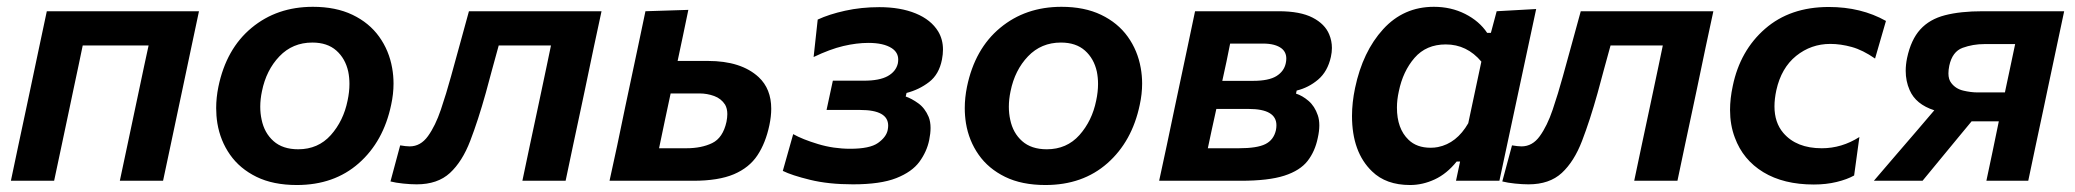

<svg xmlns="http://www.w3.org/2000/svg" viewBox="-20 -531 6096 564"><path d="M12 0Q22 -48 34 -104.5Q45 -155 58 -217L68.5 -266.5Q84 -339 95 -392Q106 -444.5 117.5 -498H564.5Q553 -444.5 542 -392Q531 -339 515.5 -266.5L505 -217Q492 -155 481.2 -104.5Q470.5 -54 459 0H332Q343.5 -54 354.2 -104.5Q365 -155 378 -217L388.5 -266.5Q397 -306 403.5 -337.5Q410 -369 416.5 -397.5H223Q217 -369 210.5 -337.5Q204 -306 195.5 -267L185 -217Q172 -155 161.2 -104.5Q150.5 -54 139 0Z M852 12.5Q782.5 12.5 733.5 -11.5Q684.5 -35.5 655.8 -76.5Q627 -117.5 618.5 -169Q615 -191 615 -213.5Q615 -244 621.5 -276Q644.5 -387.5 719 -449.2Q793.5 -511 899 -511Q966.5 -511 1015.5 -487.5Q1064.5 -464 1093.8 -423.2Q1123 -382.5 1132 -331Q1136 -308.5 1136 -285.5Q1136 -255 1129 -223Q1106.5 -115.5 1034 -51.5Q961.5 12.5 852 12.5ZM856 -92.5Q914.5 -92.5 951.8 -134.2Q989 -176 1001 -235.5Q1006.5 -261 1006.5 -284.5Q1006.5 -303 1003 -320.5Q994.5 -359 968 -382.5Q941.5 -406 897.5 -406Q839.5 -406 800.8 -365.5Q762 -325 749.5 -263Q744.5 -239.5 744.5 -217.5Q744.5 -197.5 748.5 -179.5Q756.5 -140.5 783.5 -116.5Q810.5 -92.5 856 -92.5Z M1204 10.5Q1186 10.5 1164.2 8.2Q1142.5 6 1127 2L1155.5 -104Q1163 -102.5 1171 -101.8Q1179 -101 1183.5 -101Q1215.5 -101 1237.2 -131.2Q1259 -161.5 1275 -208.8Q1291 -256 1305 -307Q1318.5 -356.5 1332 -405Q1345.5 -453.5 1357.5 -498H1747Q1735.5 -444.5 1724.2 -391.8Q1713 -339 1698 -266.5L1687.5 -217Q1674 -155 1663.5 -104.5Q1653 -54 1641.5 0H1514.5Q1526 -54 1536.5 -104.5Q1547 -155 1560.5 -217L1571 -266.5Q1579 -306 1586 -337.5Q1592.5 -369 1598.5 -397.5H1445Q1435.5 -362 1425.5 -326.5Q1415.5 -290.5 1407 -258Q1384.5 -177.5 1361.2 -117Q1338 -56.5 1301.8 -23Q1265.5 10.5 1204 10.5Z M1770.5 0Q1782 -52.5 1793 -103.5Q1803.5 -154.5 1816.5 -216.5L1827 -266Q1842.5 -338 1853.5 -391Q1864.5 -443.5 1876 -498L2002 -502Q1994 -463.5 1986.5 -427.5Q1978.5 -391 1970.5 -352H2059.5Q2157 -352 2208.5 -304.5Q2245.5 -270 2245.5 -211.5Q2245.5 -189 2240 -163Q2229 -111 2205 -74.8Q2181 -38.5 2135.8 -19.2Q2090.5 0 2016.5 0ZM1916 -95.5H1996Q2041 -95.5 2072.2 -110.8Q2103.5 -126 2114 -173Q2116.5 -185.5 2116.5 -196Q2116.5 -212 2110 -223.5Q2098.5 -241.5 2077.8 -249Q2057 -256.5 2035 -256.5H1950Q1941 -214.5 1933 -176.8Q1925 -139 1916 -95.5Z M2485.5 10.5Q2413.5 10.5 2359.5 -2.8Q2305.5 -16 2279.5 -29L2310 -137Q2337.5 -121.5 2383 -107.8Q2428.5 -94 2477.5 -94Q2535 -94 2559 -111Q2583 -128 2587.5 -148.5Q2589 -156 2589 -162Q2589 -208 2507 -208H2408L2426.5 -294H2518Q2563.5 -294 2587.8 -307.5Q2612 -321 2617.5 -345Q2618.5 -351 2618.5 -356Q2618.5 -377 2599.5 -389.5Q2575.5 -405 2531 -405Q2496.5 -405 2457.2 -395.8Q2418 -386.5 2370 -363.5L2382 -473.5Q2415 -489 2462.5 -499.5Q2510 -510 2563 -510Q2625 -510 2670 -491.5Q2715 -473 2736 -438.5Q2750 -415 2750 -385.5Q2750 -371.5 2747 -356Q2738.5 -312.5 2709.2 -290Q2680 -267.5 2643 -258L2640.5 -247.5Q2658 -241.5 2677.5 -227.5Q2697 -213.5 2708 -187.5Q2713.5 -173.5 2713.5 -155Q2713.5 -139 2709.5 -119.5Q2702.5 -85.5 2680.8 -55.8Q2659 -26 2612.8 -7.8Q2566.5 10.5 2485.5 10.5Z M3051 12.5Q2981.5 12.5 2932.5 -11.5Q2883.5 -35.5 2854.8 -76.5Q2826 -117.5 2817.5 -169Q2814 -191 2814 -213.5Q2814 -244 2820.5 -276Q2843.5 -387.5 2918 -449.2Q2992.5 -511 3098 -511Q3165.5 -511 3214.5 -487.5Q3263.5 -464 3292.8 -423.2Q3322 -382.5 3331 -331Q3335 -308.5 3335 -285.5Q3335 -255 3328 -223Q3305.5 -115.5 3233 -51.5Q3160.5 12.5 3051 12.5ZM3055 -92.5Q3113.5 -92.5 3150.8 -134.2Q3188 -176 3200 -235.5Q3205.5 -261 3205.5 -284.5Q3205.5 -303 3202 -320.5Q3193.5 -359 3167 -382.5Q3140.5 -406 3096.5 -406Q3038.5 -406 2999.8 -365.5Q2961 -325 2948.5 -263Q2943.5 -239.5 2943.5 -217.5Q2943.5 -197.5 2947.5 -179.5Q2955.5 -140.5 2982.5 -116.5Q3009.5 -92.5 3055 -92.5Z M3385 0Q3396.5 -54.5 3407.5 -104.5Q3418 -154.5 3431 -216.5L3441.5 -266Q3457 -338 3468 -391Q3479 -443.5 3490.5 -498H3736Q3799.5 -498 3835.8 -479.2Q3872 -460.5 3884.5 -430Q3892.5 -411 3892.5 -390Q3892.5 -377.5 3889.5 -364Q3880 -321 3852 -297.2Q3824 -273.5 3789 -265L3787 -256Q3806 -250 3824 -234.5Q3842 -219 3851 -192.5Q3855.5 -179.5 3855.5 -162.5Q3855.5 -146 3851 -126Q3843 -86.5 3821 -58.2Q3799 -30 3752.8 -15Q3706.5 0 3624.5 0ZM3593.5 -403Q3588 -375.5 3583 -351Q3577.5 -326 3570.5 -293.5H3660.5Q3707 -293.5 3729.5 -307.5Q3752 -321.5 3757 -345.5Q3758.5 -352.5 3758.5 -359Q3758.5 -377.5 3745 -388.5Q3726.5 -403 3690 -403ZM3528 -95.5H3619Q3673 -95.5 3697.2 -107.8Q3721.5 -120 3728 -148.5Q3729.5 -156 3729.5 -163Q3729.5 -211 3648 -211H3553Q3545 -175 3539.2 -148.2Q3533.5 -121.5 3528 -95.5Z M4122 12.5Q4051.5 12.5 4010.5 -27.5Q3951.5 -84 3951.5 -190.5Q3951.5 -229.5 3960.5 -272.5Q3983 -379.5 4043 -445.2Q4103 -511 4192 -511Q4242.5 -511 4284 -490Q4325.5 -469 4348.5 -434.5H4359.5L4376.5 -498L4492.5 -504.5L4384.5 0H4257L4269 -56.5H4259Q4230 -20.5 4194.5 -4Q4159 12.5 4122 12.5ZM4182.5 -97Q4194 -97 4204 -99Q4259 -110 4293 -169L4331.5 -350Q4289 -400.5 4227 -400.5Q4169.5 -400.5 4135.2 -361Q4101 -321.5 4089 -262.5Q4083.5 -238 4083.5 -215Q4083.5 -153 4117.5 -120.5Q4141.5 -97 4182.5 -97Z M4470 10.5Q4452 10.5 4430.2 8.2Q4408.5 6 4393 2L4421.5 -104Q4429 -102.5 4437 -101.8Q4445 -101 4449.5 -101Q4481.5 -101 4503.2 -131.2Q4525 -161.5 4541 -208.8Q4557 -256 4571 -307Q4584.5 -356.5 4598 -405Q4611.5 -453.5 4623.5 -498H5013Q5001.5 -444.5 4990.2 -391.8Q4979 -339 4964 -266.5L4953.5 -217Q4940 -155 4929.5 -104.5Q4919 -54 4907.5 0H4780.5Q4792 -54 4802.5 -104.5Q4813 -155 4826.5 -217L4837 -266.5Q4845 -306 4852 -337.5Q4858.5 -369 4864.5 -397.5H4711Q4701.5 -362 4691.5 -326.5Q4681.5 -290.5 4673 -258Q4650.5 -177.5 4627.2 -117Q4604 -56.5 4567.8 -23Q4531.5 10.5 4470 10.5Z M5308 11Q5219.5 11 5159.8 -25.2Q5100 -61.5 5076 -127Q5062 -164 5062 -208Q5062 -241.5 5070 -278.5Q5091.5 -382.5 5165 -446.5Q5238.5 -510.5 5352 -510.5Q5447 -510.5 5520 -469.5L5488 -359Q5452 -384 5419.5 -393Q5387 -402 5356.5 -402Q5300 -402 5256.2 -366.8Q5212.5 -331.5 5198 -266Q5192.5 -240.5 5192.5 -218.5Q5192.5 -171 5218.5 -140.5Q5257 -95.5 5331.5 -95.5Q5390 -95.5 5442 -128.5L5426.5 -15.5Q5406 -4 5375.2 3.5Q5344.5 11 5308 11Z M5484.5 0Q5516 -36.5 5547.5 -73.5Q5579 -110 5609.5 -145.5L5662 -207Q5607.5 -224.5 5589.5 -266.5Q5578 -292.5 5578 -323Q5578 -341 5582 -360.5Q5593.5 -414.5 5620.8 -444.5Q5648 -474.5 5693.2 -486.2Q5738.5 -498 5804.5 -498H6043.5Q6032 -444 6021 -392Q6010 -339.5 5994.5 -267L5984 -217Q5970.5 -155 5960 -104.5Q5949.5 -54 5938 0H5815Q5824 -43.5 5833 -85Q5841.5 -126 5851.5 -174.5H5771.5L5737.5 -133.5Q5710.5 -100.5 5682.5 -66.8Q5654.5 -33 5627.5 0ZM5789.5 -259.5H5869.5L5871 -267Q5879 -305 5886 -337.5Q5893 -370 5899.5 -401.5H5809Q5775.5 -401.5 5745.2 -390.5Q5715 -379.5 5706 -338Q5703.5 -325.5 5703.5 -315.5Q5703.5 -297.5 5712 -287Q5725 -270 5747.2 -264.8Q5769.5 -259.5 5789.5 -259.5Z"/></svg>

Font: Heraclito SemiBold
Style: Italic
Weight: 600
Italic angle: -12°
Designer: Kostas Bartsokas (font) & Cristiano Sobral (main changes)
Foundry: Kostas Bartsokas (font) & Cristiano Sobral (main changes)
Version: Version 1.00;July 8, 2020;FontCreator 13.0.0.2655 64-bit